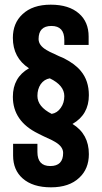

<svg xmlns="http://www.w3.org/2000/svg" viewBox="-20 -728 436 821"><path d="M104 -436Q35 -481 35 -566Q35 -629 76 -667Q119 -708 197 -708Q275 -708 318 -670Q359 -634 359 -572V-536H255V-557Q255 -617 200 -617Q145 -617 145 -561Q145 -534 179 -514Q190 -507 213 -497L232 -488L253 -479Q302 -454 326 -424Q360 -383 360 -321Q360 -238 290 -198Q360 -155 360 -69Q360 -6 319 32Q276 73 198 73Q120 73 77 35Q36 -1 36 -63V-113H140V-78Q140 -18 195 -18Q250 -18 250 -74Q250 -101 216 -121Q205 -128 182 -138L163 -147L143 -157Q35 -210 35 -314Q35 -397 104 -436ZM201 -241Q225 -245 240 -267Q255 -288 255 -317Q255 -363 193 -393Q169 -389 154 -368Q140 -347 140 -318Q140 -272 201 -241Z"/></svg>

Font: Adderley Bold
Style: Regular
Weight: 700
Designer: gorohovskiy
Version: Version 1.003 November 13, 2017